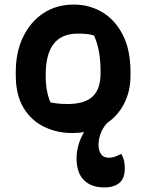

<svg xmlns="http://www.w3.org/2000/svg" viewBox="-20 -570 640 840"><path d="M315 122Q315 93 323.5 63.5Q332 34 348 8Q323 12 296 12Q229 12 172.5 -15.5Q116 -43 82.5 -99Q49 -155 49 -241V-254Q49 -343 81.5 -409.5Q114 -476 171 -513Q228 -550 303 -550Q370 -550 426 -517.5Q482 -485 516.5 -419Q551 -353 551 -253V-240Q551 -172 524 -118.5Q497 -65 450 -33Q429 -11 420 15Q411 41 411 64Q411 90 422.5 105Q434 120 456 120Q470 120 481.5 116Q493 112 506 105H512Q520 121 523 134.5Q526 148 526 167Q526 210 502.5 230Q479 250 436 250Q380 250 347.5 218.5Q315 187 315 122ZM320 -423Q180 -423 180 -244V-237Q180 -169 201 -122Q232 -115 276 -115Q350 -115 385 -147.5Q420 -180 420 -250V-257Q420 -354 391 -415Q367 -423 320 -423Z"/></svg>

Font: Recursive Sn Csl St
Style: Bold
Weight: 700
Version: Version 1.079;hotconv 1.0.112;makeotfexe 2.5.65598; ttfautoh